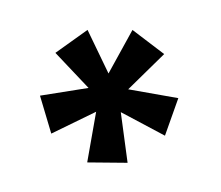

<svg xmlns="http://www.w3.org/2000/svg" viewBox="-42 -785 400 347"><g transform="rotate(10 157.5 -611.0)"><path d="M137 -486 209 -498 181 -586 267 -558 279 -629H187L240 -703L176 -736L147 -651L96 -722L46 -671L116 -619L32 -590L64 -526L137 -579Z"/></g></svg>

Font: MV Cash
Style: Bold
Weight: 700
Designer: Rodrigo Fuenzalida
Foundry: fragTYPE
Version: Version 1.100;Glyphs 3.1.2 (3151)